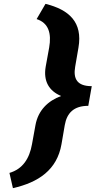

<svg xmlns="http://www.w3.org/2000/svg" viewBox="-20 -800 496 996"><path d="M438 -251 456 -353C380 -353 359 -391 370 -454L387 -553C410 -685 338 -750 216 -780L170 -701C232 -681 248 -627 235 -553L217 -454C204 -378 235 -328 297 -302C229 -277 178 -228 164 -151L146 -52C133 22 98 77 29 97L47 176C180 146 276 81 299 -52L316 -151C327 -214 363 -251 438 -251Z"/></svg>

Font: Asimov
Style: XWidIt
Weight: 500
Designer: Google
Version: Version 2.000980; 2014